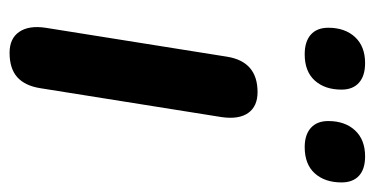

<svg xmlns="http://www.w3.org/2000/svg" viewBox="-206 -550 764 391"><g transform="rotate(90 175.5 -354.0)"><path d="M87 8Q58 8 44.5 -11.5Q31 -31 36 -65L95 -435Q100 -466 118 -481.5Q136 -497 167 -497Q196 -497 209.5 -478Q223 -459 218 -424L159 -54Q154 -23 136.5 -7.5Q119 8 87 8ZM279 -593Q254 -593 240 -605.5Q226 -618 226 -641Q226 -675 245 -695.5Q264 -716 298 -716Q324 -716 337.5 -703.5Q351 -691 351 -668Q351 -634 332.5 -613.5Q314 -593 279 -593ZM90 -593Q64 -593 50 -605.5Q36 -618 36 -641Q36 -675 55 -695.5Q74 -716 108 -716Q134 -716 148 -703.5Q162 -691 162 -668Q162 -634 143.5 -613.5Q125 -593 90 -593Z"/></g></svg>

Font: Nunito ExtraLight
Style: Bold Italic
Weight: 700
Italic angle: -9°
Version: Version 3.602